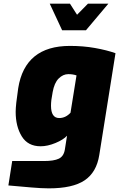

<svg xmlns="http://www.w3.org/2000/svg" viewBox="-20 -797 654 1054"><path d="M26 221 47 87H221Q276 87 303 74Q330 61 336 24L348 -52Q328 -30 284.5 -12Q241 6 203 6Q133 6 99.5 -48.5Q66 -103 66 -183Q66 -220 80 -313Q117 -545 364 -545Q437 -545 501.5 -533.5Q566 -522 614 -505L525 54Q510 149 444.5 193Q379 237 248 237Q209 237 151 232ZM367 -178 400 -383Q380 -390 355 -390Q326 -390 302 -366Q278 -342 269 -291Q264 -265 262 -248.5Q260 -232 260 -217Q260 -149 305 -149Q340 -149 367 -178ZM253 -777H364L403 -716L463 -777H575L452 -631H321Z"/></svg>

Font: Exo Black
Style: Italic
Weight: 900
Italic angle: -9°
Designer: Natanael Gama
Foundry: Natanael Gama
Version: Version 1.500; ttfautohint (v1.6)